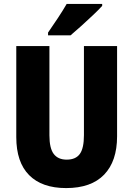

<svg xmlns="http://www.w3.org/2000/svg" viewBox="-20 -949 679 979"><path d="M577 -254Q577 -127 511 -58.5Q445 10 317 10Q194 10 128.5 -56Q63 -122 63 -250V-714H232V-259Q232 -193 254 -164Q276 -135 320 -135Q366 -135 387 -164Q408 -193 408 -260V-714H577ZM501 -919Q485 -901 456.5 -874Q428 -847 396.5 -818.5Q365 -790 340 -769H225V-783Q250 -819 275.5 -857.5Q301 -896 320 -929H501Z"/></svg>

Font: Noto Sans Bengali Condensed ExtraBold
Style: Regular
Weight: 800
Width: 3
Designer: Joana Ranito - Universal Thirst; Jelle Bosma - Monotype Design Team
Foundry: Universal Thirst ehf.
Version: Version 3.000; ttfautohint (v1.8.4.7-5d5b)